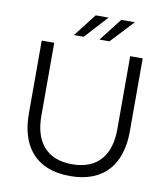

<svg xmlns="http://www.w3.org/2000/svg" viewBox="-94 -953 914 1043"><g transform="rotate(10 362.5 -432.0)"><path d="M349 -874 251 -748H305L420 -874ZM490 -874 392 -748H447L565 -874ZM641 -688H572V-284C572 -147 507 -55 362 -55C218 -55 153 -147 153 -284V-688H84V-285C84 -111 169 10 362 10C556 10 641 -111 641 -285Z"/></g></svg>

Font: Roundo
Style: Regular
Weight: 400
Designer: Shiva Nallaperumal
Foundry: Indian Type Foundry
Version: Version 2.000